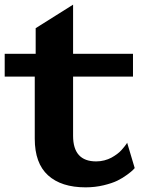

<svg xmlns="http://www.w3.org/2000/svg" viewBox="-20 -784 613 817"><path d="M0 -458V-555.2H131.8V-664.1L291 -764.2V-555.2H545.9V-458H291V-206.1Q291 -97.2 389.2 -97.2Q407.2 -97.2 424.1 -101.6Q440.9 -106 453.9 -113Q466.8 -120.1 478 -128.4Q489.3 -136.7 496.8 -145.3Q504.4 -153.8 510 -160.9Q515.6 -168 518.6 -172.4L521 -176.8L553.2 -68.8Q550.3 -65.4 545.2 -60.1Q540 -54.7 521 -40.5Q502 -26.4 479.7 -15.4Q457.5 -4.4 420.9 4.4Q384.3 13.2 344.2 13.2Q240.7 13.2 184.3 -38.1Q127.9 -89.4 127.9 -193.8V-458Z"/></svg>

Font: Sporting Grotesque
Style: Bold
Weight: 700
Designer: Lucas LE BIHAN
Foundry: Lucas LE BIHAN
Version: Version 2.002;PS 2.2;hotconv 1.0.88;makeotf.lib2.5.647800